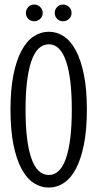

<svg xmlns="http://www.w3.org/2000/svg" viewBox="-20 -825 435 858"><path d="M368.2 -335Q368.2 -244.6 355 -179Q341.8 -113.3 319.1 -70.6Q296.4 -27.8 265.1 -7.3Q233.9 13.2 198.2 13.2Q161.6 13.2 130.4 -7.3Q99.1 -27.8 76.2 -70.6Q53.2 -113.3 40 -179Q26.9 -244.6 26.9 -335Q26.9 -424.8 40 -490.5Q53.2 -556.2 76.4 -599.1Q99.6 -642.1 130.9 -662.6Q162.1 -683.1 198.2 -683.1Q233.9 -683.1 265.1 -662.6Q296.4 -642.1 319.1 -599.4Q341.8 -556.6 355 -491Q368.2 -425.3 368.2 -335ZM300.8 -335Q300.8 -477.5 274.9 -552.2Q249 -627 198.2 -627Q146 -627 120.1 -551.5Q94.2 -476.1 94.2 -335Q94.2 -192.4 120.1 -117.7Q146 -43 198.2 -43Q249 -43 274.9 -117.7Q300.8 -192.4 300.8 -335ZM95.7 -767.1Q95.7 -782.7 106.4 -793.7Q117.2 -804.7 132.8 -804.7Q148.4 -804.7 159.7 -793.7Q170.9 -782.7 170.9 -767.1Q170.9 -751.5 159.7 -740.7Q148.4 -730 132.8 -730Q117.2 -730 106.4 -740.7Q95.7 -751.5 95.7 -767.1ZM224.6 -767.1Q224.6 -782.7 235.4 -793.7Q246.1 -804.7 261.7 -804.7Q277.3 -804.7 288.6 -793.7Q299.8 -782.7 299.8 -767.1Q299.8 -751.5 288.6 -740.7Q277.3 -730 261.7 -730Q246.1 -730 235.4 -740.7Q224.6 -751.5 224.6 -767.1Z"/></svg>

Font: Stint Ultra Condensed
Style: Regular
Weight: 400
Width: 1
Designer: Astigmatic (AOETI)
Foundry: Astigmatic (AOETI)
Version: Version 1.000